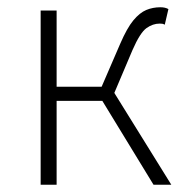

<svg xmlns="http://www.w3.org/2000/svg" viewBox="-20 -509 504 529"><path d="M92 0V-480H136V-270H260L311 -388Q330 -432 347.5 -453Q365 -474 383 -481.5Q401 -489 422 -489Q435 -489 444 -484L434 -441Q430 -443 427.5 -443.5Q425 -444 420 -444Q401 -444 383.5 -431.5Q366 -419 345 -371L295 -253L452 0H403L262 -231H136V0Z"/></svg>

Font: Source Sans 3 Light
Style: Regular
Weight: 300
Designer: Paul D. Hunt
Foundry: Adobe
Version: Version 3.052;hotconv 1.1.0;makeotfexe 2.6.0